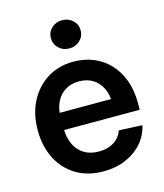

<svg xmlns="http://www.w3.org/2000/svg" viewBox="-112 -823 786 919"><g transform="rotate(-15 281.0 -364.0)"><path d="M288.1 11.7Q210 11.7 152.6 -22.9Q95.2 -57.6 64.2 -118.9Q33.2 -180.2 33.2 -259.8Q33.2 -339.8 64.9 -401.4Q96.7 -462.9 152.8 -498Q209 -533.2 282.2 -533.2Q336.9 -533.2 382.1 -514.4Q427.2 -495.6 460.4 -460.2Q493.7 -424.8 512 -375Q530.3 -325.2 530.3 -263.2V-228.5H85V-313.5H467.8L412.1 -290Q412.1 -334.5 396.7 -366.9Q381.3 -399.4 352.5 -417.2Q323.7 -435.1 283.7 -435.1Q244.1 -435.1 215.3 -417Q186.5 -398.9 170.9 -366.9Q155.3 -335 155.3 -292V-237.3Q155.3 -191.4 171.4 -157.2Q187.5 -123 217.8 -104.5Q248 -85.9 290.5 -85.9Q320.8 -85.9 344.5 -95Q368.2 -104 384.3 -120.6Q400.4 -137.2 407.7 -159.2L523.4 -153.8Q512.7 -105 480 -67.6Q447.3 -30.3 397.9 -9.3Q348.6 11.7 288.1 11.7ZM281.7 -599.1Q250.5 -599.1 229.2 -619.4Q208 -639.6 208 -668.9Q208 -698.7 229.2 -718.8Q250.5 -738.8 281.2 -738.8Q313 -738.8 334.2 -718.8Q355.5 -698.7 355.5 -668.9Q355.5 -639.6 334.2 -619.4Q313 -599.1 281.7 -599.1Z"/></g></svg>

Font: Inter 28pt SemiBold
Style: Regular
Weight: 600
Designer: Rasmus Andersson
Foundry: rsms
Version: Version 4.001;git-66647c0bb